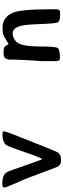

<svg xmlns="http://www.w3.org/2000/svg" viewBox="526 -1070 538 1630"><g transform="rotate(-90 795.0 -255.0)"><path d="M472.2 -503.4Q495.1 -503.4 495.1 -491.2Q495.1 -479 473.6 -423.8Q348.6 -103 318.4 -38.6Q302.7 -5.9 253.9 -5.9H243.7Q208 -5.9 190.9 -43Q187.5 -50.8 141.6 -174.3Q95.7 -297.9 81.1 -331.5L59.1 -379.9Q17.6 -474.1 17.6 -489Q17.6 -503.9 45.9 -503.9H56.2Q124.5 -503.9 147.9 -466.3Q157.2 -451.7 205.8 -309.3Q254.4 -167 259.3 -167Q268.1 -167 316.2 -308.1Q364.3 -449.2 377.9 -469.2Q401.4 -503.4 472.2 -503.4Z M1501 -13.7H1477.1Q1430.2 -13.7 1420.2 -33.7Q1410.2 -53.7 1405.8 -179.7Q1401.4 -305.7 1391.4 -343.8Q1381.3 -381.8 1366 -399.2Q1350.6 -416.5 1325.2 -416.5Q1299.8 -416.5 1274.9 -400.6Q1250 -384.8 1239.3 -361.3Q1215.3 -308.6 1215.3 -180.9Q1215.3 -53.2 1202.4 -34.2Q1189.5 -15.1 1118.2 -15.1Q1090.8 -15.1 1090.8 -46.9V-164.6Q1090.8 -174.8 1096.9 -255.9Q1103 -336.9 1103 -381.8L1103.5 -395Q1104 -408.2 1104 -436.5Q1104 -464.8 1115.5 -479.2Q1127 -493.7 1163.6 -493.7Q1200.2 -493.7 1210.9 -485.4Q1221.7 -477.1 1227.3 -464.6Q1232.9 -452.1 1236.3 -452.1Q1239.7 -452.1 1261.2 -466.1Q1282.7 -480 1306.2 -491.2Q1329.6 -502.4 1365.7 -502.4H1378.4Q1421.4 -502.4 1452.9 -479Q1484.4 -455.6 1500 -419.9Q1531.2 -348.1 1531.2 -102.5V-43Q1531.2 -13.7 1501 -13.7Z"/></g></svg>

Font: Averia Sans
Style: Bold
Weight: 700
Version: Version 1.0